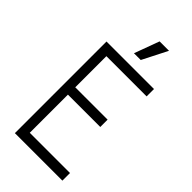

<svg xmlns="http://www.w3.org/2000/svg" viewBox="-288 -1016 1086 1086"><g transform="rotate(45 255.0 -473.0)"><path d="M459 -732.9V-673.8H137.2V-424.8H396V-366.2H137.2V-61H459V0H79.1V-732.9ZM235.8 -795.9 291 -945.8H366.2L290 -795.9Z"/></g></svg>

Font: Kreadon Light
Style: Regular
Weight: 300
Designer: kohakuno
Foundry: StudioGnu
Version: Version 1.000;Glyphs 3.1.2 (3151)